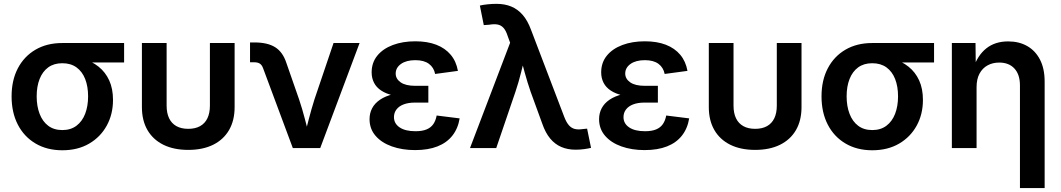

<svg xmlns="http://www.w3.org/2000/svg" viewBox="-20 -755 5410 979"><path d="M297.9 11.2Q219.7 11.2 161.4 -23.2Q103 -57.6 71 -119.4Q39.1 -181.2 39.1 -263.7Q39.1 -345.7 71 -406.7Q103 -467.8 161.1 -501.7Q219.2 -535.6 297.4 -535.6H612.8V-436.5H384.8L297.4 -432.6Q254.9 -432.6 225.8 -411.4Q196.8 -390.1 181.9 -352.1Q167 -314 167 -263.7Q167 -213.9 181.9 -174.8Q196.8 -135.7 225.8 -113.8Q254.9 -91.8 297.9 -91.8Q340.8 -91.8 370.1 -114Q399.4 -136.2 414.3 -175Q429.2 -213.9 429.2 -263.7Q429.2 -314 414.3 -352.1Q399.4 -390.1 370.1 -411.4Q340.8 -432.6 297.9 -432.6V-469.7Q353.5 -469.7 400.6 -456.3Q447.8 -442.9 482.7 -415Q517.6 -387.2 536.9 -345Q556.2 -302.7 556.2 -245.6Q556.2 -172.4 524.2 -114.3Q492.2 -56.2 434.3 -22.5Q376.5 11.2 297.9 11.2Z M939.9 9.3Q866.2 9.3 813.2 -16.8Q760.3 -43 731.9 -91.8Q703.6 -140.6 703.6 -209V-535.6H829.6V-216.3Q829.6 -178.2 842.3 -151.9Q855 -125.5 879.6 -111.8Q904.3 -98.1 939.9 -98.1Q975.6 -98.1 1000.2 -111.8Q1024.9 -125.5 1037.6 -151.9Q1050.3 -178.2 1050.3 -216.3V-535.6H1176.3V-209Q1176.3 -140.6 1147.9 -91.8Q1119.6 -43 1066.7 -16.8Q1013.7 9.3 939.9 9.3Z M1473.1 0 1321.8 -406.2Q1315.9 -423.3 1305.2 -430.4Q1294.4 -437.5 1275.9 -437.5H1254.9V-538.6H1277.8Q1344.2 -538.6 1383.1 -514.2Q1421.9 -489.7 1439.9 -435.1L1504.9 -248.5Q1521.5 -199.2 1534.2 -149.9Q1546.9 -100.6 1560.1 -49.8H1529.3Q1542.5 -100.6 1555.2 -149.9Q1567.9 -199.2 1583.5 -248.5L1680.7 -535.6H1813.5L1612.8 0Z M2096.2 10.3Q2030.8 10.3 1978 -8.5Q1925.3 -27.3 1894.8 -62.7Q1864.3 -98.1 1864.3 -147.5Q1864.3 -177.7 1877.4 -202.9Q1890.6 -228 1917.2 -246.3Q1943.8 -264.6 1984.4 -274.7Q2024.9 -284.7 2079.1 -284.7H2164.1V-231.9H2095.7Q2062.5 -231.9 2038.6 -222.9Q2014.6 -213.9 2001.7 -197Q1988.8 -180.2 1988.8 -157.7Q1988.8 -125 2017.6 -105.5Q2046.4 -85.9 2098.6 -85.9Q2132.8 -85.9 2154.8 -95Q2176.8 -104 2189.2 -121.8Q2201.7 -139.6 2206.5 -166L2323.7 -151.4Q2315.4 -100.1 2286.9 -63.7Q2258.3 -27.3 2210.7 -8.5Q2163.1 10.3 2096.2 10.3ZM2081.5 -258.8Q2027.8 -258.8 1988.5 -267.6Q1949.2 -276.4 1924.1 -293Q1898.9 -309.6 1887 -333.3Q1875 -356.9 1875 -385.7Q1875 -435.5 1903.6 -470.9Q1932.1 -506.3 1982.7 -525.4Q2033.2 -544.4 2097.7 -544.4Q2159.2 -544.4 2204.6 -526.9Q2250 -509.3 2278.1 -475.8Q2306.2 -442.4 2314.9 -393.6L2198.7 -377.9Q2192.4 -410.6 2167.2 -429.4Q2142.1 -448.2 2097.7 -448.2Q2051.8 -448.2 2024.7 -429Q1997.6 -409.7 1997.6 -379.9Q1997.6 -353 2022.9 -335.2Q2048.3 -317.4 2097.2 -317.4H2164.1V-258.8Z M2376.5 0 2581.1 -537.1 2568.8 -570.8Q2560.1 -598.6 2547.6 -612.5Q2535.2 -626.5 2517.3 -629.9Q2499.5 -633.3 2474.1 -628.9L2446.8 -627L2426.8 -726.6Q2442.4 -730.5 2465.3 -732.9Q2488.3 -735.4 2511.7 -735.4Q2553.7 -735.4 2586.9 -721.7Q2620.1 -708 2645.3 -679Q2670.4 -649.9 2687.5 -603.5L2857.4 -158.2Q2868.2 -130.4 2881.1 -116Q2894 -101.6 2910.9 -97.4Q2927.7 -93.3 2949.7 -96.7L2973.6 -99.1L2993.7 -1Q2979.5 2.4 2958.5 5.4Q2937.5 8.3 2915 8.3Q2874.5 8.3 2842 -5.6Q2809.6 -19.5 2785.4 -48.6Q2761.2 -77.6 2745.1 -124L2685.5 -287.6Q2668.5 -337.4 2655.3 -385.7Q2642.1 -434.1 2628.4 -485.8H2662.1Q2648.9 -435.1 2637 -386Q2625 -336.9 2608.4 -287.6L2510.3 0Z M3266.6 10.3Q3201.2 10.3 3148.4 -8.5Q3095.7 -27.3 3065.2 -62.7Q3034.7 -98.1 3034.7 -147.5Q3034.7 -177.7 3047.9 -202.9Q3061 -228 3087.6 -246.3Q3114.3 -264.6 3154.8 -274.7Q3195.3 -284.7 3249.5 -284.7H3334.5V-231.9H3266.1Q3232.9 -231.9 3209 -222.9Q3185.1 -213.9 3172.1 -197Q3159.2 -180.2 3159.2 -157.7Q3159.2 -125 3188 -105.5Q3216.8 -85.9 3269 -85.9Q3303.2 -85.9 3325.2 -95Q3347.2 -104 3359.6 -121.8Q3372.1 -139.6 3377 -166L3494.1 -151.4Q3485.8 -100.1 3457.3 -63.7Q3428.7 -27.3 3381.1 -8.5Q3333.5 10.3 3266.6 10.3ZM3252 -258.8Q3198.2 -258.8 3158.9 -267.6Q3119.6 -276.4 3094.5 -293Q3069.3 -309.6 3057.4 -333.3Q3045.4 -356.9 3045.4 -385.7Q3045.4 -435.5 3074 -470.9Q3102.5 -506.3 3153.1 -525.4Q3203.6 -544.4 3268.1 -544.4Q3329.6 -544.4 3375 -526.9Q3420.4 -509.3 3448.5 -475.8Q3476.6 -442.4 3485.4 -393.6L3369.1 -377.9Q3362.8 -410.6 3337.6 -429.4Q3312.5 -448.2 3268.1 -448.2Q3222.2 -448.2 3195.1 -429Q3168 -409.7 3168 -379.9Q3168 -353 3193.4 -335.2Q3218.8 -317.4 3267.6 -317.4H3334.5V-258.8Z M3830.6 9.3Q3756.8 9.3 3703.9 -16.8Q3650.9 -43 3622.6 -91.8Q3594.2 -140.6 3594.2 -209V-535.6H3720.2V-216.3Q3720.2 -178.2 3732.9 -151.9Q3745.6 -125.5 3770.3 -111.8Q3794.9 -98.1 3830.6 -98.1Q3866.2 -98.1 3890.9 -111.8Q3915.5 -125.5 3928.2 -151.9Q3940.9 -178.2 3940.9 -216.3V-535.6H4066.9V-209Q4066.9 -140.6 4038.6 -91.8Q4010.3 -43 3957.3 -16.8Q3904.3 9.3 3830.6 9.3Z M4427.7 11.2Q4349.6 11.2 4291.3 -23.2Q4232.9 -57.6 4200.9 -119.4Q4168.9 -181.2 4168.9 -263.7Q4168.9 -345.7 4200.9 -406.7Q4232.9 -467.8 4291 -501.7Q4349.1 -535.6 4427.2 -535.6H4742.7V-436.5H4514.6L4427.2 -432.6Q4384.8 -432.6 4355.7 -411.4Q4326.7 -390.1 4311.8 -352.1Q4296.9 -314 4296.9 -263.7Q4296.9 -213.9 4311.8 -174.8Q4326.7 -135.7 4355.7 -113.8Q4384.8 -91.8 4427.7 -91.8Q4470.7 -91.8 4500 -114Q4529.3 -136.2 4544.2 -175Q4559.1 -213.9 4559.1 -263.7Q4559.1 -314 4544.2 -352.1Q4529.3 -390.1 4500 -411.4Q4470.7 -432.6 4427.7 -432.6V-469.7Q4483.4 -469.7 4530.5 -456.3Q4577.6 -442.9 4612.5 -415Q4647.5 -387.2 4666.7 -345Q4686 -302.7 4686 -245.6Q4686 -172.4 4654.1 -114.3Q4622.1 -56.2 4564.2 -22.5Q4506.3 11.2 4427.7 11.2Z M4959.5 -310.5V0H4833.5V-535.6H4954.1L4955.6 -402.3H4940.9Q4963.9 -472.2 5008.8 -508.1Q5053.7 -543.9 5120.6 -543.9Q5176.3 -543.9 5218 -520Q5259.8 -496.1 5283.2 -450.4Q5306.6 -404.8 5306.6 -338.9V204.1H5180.7V-319.3Q5180.7 -375 5152.6 -405.5Q5124.5 -436 5074.7 -436Q5041.5 -436 5015.4 -421.6Q4989.3 -407.2 4974.4 -379.4Q4959.5 -351.6 4959.5 -310.5Z"/></svg>

Font: Inter 20pt SemiBold
Style: Regular
Weight: 600
Version: Version 4.001;git-66647c0bb